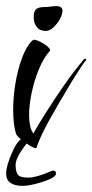

<svg xmlns="http://www.w3.org/2000/svg" viewBox="-34 -450 301 627"><path d="M115 -349Q96 -349 86 -362Q76 -375 76 -394Q76 -413 84 -420Q92 -427 111 -427Q121 -427 131 -428.5Q141 -430 150 -430Q170 -430 170 -415Q170 -403 161.5 -387.5Q153 -372 140.5 -360.5Q128 -349 115 -349ZM85 33Q82 36 66 27Q50 18 35 5.5Q20 -7 18 -14Q9 -44 9 -92Q9 -134 16.5 -178.5Q24 -223 38 -261Q52 -299 72 -318Q76 -322 86 -318.5Q96 -315 107.5 -308Q119 -301 125.5 -294Q132 -287 128 -283Q109 -262 93.5 -225Q78 -188 69.5 -147.5Q61 -107 61 -74Q61 -55 64.5 -39Q68 -23 75 -14Q88 -38 114.5 -80Q141 -122 173.5 -169Q206 -216 238 -254Q243 -260 246 -258Q249 -256 245 -251Q234 -237 223 -219.5Q212 -202 200 -183Q160 -117 128 -59.5Q96 -2 85 33ZM41 157Q-14 157 -14 117Q-14 92 6 47Q27 -1 49 -1Q59 2 59 10L38 39Q17 69 17 89Q17 114 27 123Q34 130 62 130Q75 130 108 119Q137 107 139 107Q149 107 149 117Q149 130 102 145Q62 157 41 157Z"/></svg>

Font: Festive
Style: Regular
Weight: 400
Designer: Robert E. Leuschke
Foundry: Robert E. Leuschke
Version: Version 1.101; ttfautohint (v1.8.3)